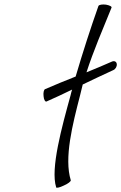

<svg xmlns="http://www.w3.org/2000/svg" viewBox="-20 -831 548 868"><path d="M190 -372C229 -389 267 -407 306 -426C303 -417 301 -409 299 -400C260 -258 207 -68 234 16C234 20 250 17 268 8C287 0 301 -11 300 -16C269 -117 308 -268 342 -400C346 -416 350 -433 354 -449C400 -471 446 -493 492 -514C502 -518 509 -530 508 -541C507 -552 498 -557 487 -553C449 -536 410 -520 371 -504C402 -600 445 -700 484 -796C487 -801 476 -807 459 -810C443 -812 428 -810 425 -804C390 -705 354 -594 322 -485C276 -467 230 -448 184 -428C178 -426 175 -411 177 -396C178 -380 185 -370 190 -372Z"/></svg>

Font: Nupuram ExtraLight Oblique
Style: Regular
Weight: 200
Designer: Santhosh Thottingal (santhosh.thottingal@gmail.com)
Foundry: SMC
Version: Version 1.000